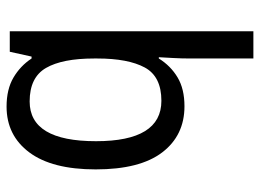

<svg xmlns="http://www.w3.org/2000/svg" viewBox="-126 -674 810 599"><g transform="rotate(90 279.5 -375.0)"><path d="M163 -563Q163 -536 161.5 -510Q160 -484 159 -465H163Q186 -502 222 -523.5Q258 -545 312 -545Q403 -545 456 -475.5Q509 -406 509 -268Q509 -132 456 -61Q403 10 313 10Q259 10 222.5 -11.5Q186 -33 163 -68H157L142 0H78V-760H163ZM295 -473Q219 -473 191 -421Q163 -369 163 -273V-263Q163 -164 192.5 -113Q222 -62 297 -62Q421 -62 421 -269Q421 -473 295 -473Z"/></g></svg>

Font: Noto Sans Sinhala UI SemiCondensed
Style: Regular
Weight: 400
Width: 4
Designer: Jelle Bosma - Monotype Design Team
Foundry: Monotype Imaging Inc.
Version: Version 2.006; ttfautohint (v1.8.4.7-5d5b)